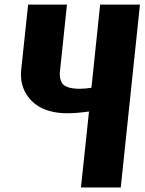

<svg xmlns="http://www.w3.org/2000/svg" viewBox="-20 -830 642 850"><path d="M338.4 0 374 -336.4Q319.3 -328.6 277.8 -328.6Q214.8 -328.6 167 -350.6Q119.6 -373 93.8 -418Q72.8 -454.1 72.8 -501Q72.8 -512.7 74.2 -524.4L104.5 -809.6H276.4L246.6 -524.9Q244.6 -513.7 244.6 -502.9Q244.6 -496.1 245.6 -489.7Q247.6 -473.6 254.9 -461.9Q262.2 -450.2 281.7 -443.6Q301.3 -437 333 -437Q356.4 -437 384.8 -441.4L423.3 -809.6H599.6L514.6 0Z"/></svg>

Font: Oswald
Style: Bold
Weight: 700
Designer: Vernon Adams
Foundry: Vernon Adams
Version: 3.0; ttfautohint (v0.94.23-7a4d-dirty) -l 8 -r 50 -G 200 -x 